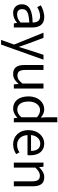

<svg xmlns="http://www.w3.org/2000/svg" viewBox="1204 -2040 1070 3517"><g transform="rotate(90 1738.5 -281.0)"><path d="M216 13C284 13 345 -15 397 -58H400L408 0H483V-334C483 -467 427 -557 295 -557C207 -557 127 -525 76 -493L112 -428C155 -457 216 -481 280 -481C369 -481 392 -414 392 -344C177 -341 58 -286 58 -146C58 -47 125 13 216 13ZM242 -60C186 -60 147 -88 147 -152C147 -236 199 -271 392 -284V-123C339 -76 295 -60 242 -60Z M796 234 1073 -543H984L887 -247C872 -199 856 -144 841 -95H836C819 -144 800 -200 784 -247L673 -543H578L796 -5L711 234Z M1335 13C1410 13 1464 -26 1515 -85H1518L1525 0H1601V-543H1510V-158C1458 -93 1419 -66 1363 -66C1291 -66 1261 -109 1261 -210V-543H1170V-199C1170 -58 1218 13 1335 13Z M1969 13C2034 13 2091 -21 2134 -64H2136L2145 0H2219V-796H2128V-587L2133 -493C2085 -533 2044 -557 1980 -557C1856 -557 1745 -447 1745 -271C1745 -90 1833 13 1969 13ZM1989 -63C1893 -63 1839 -139 1839 -272C1839 -396 1908 -480 1996 -480C2041 -480 2081 -464 2128 -423V-138C2083 -87 2040 -63 1989 -63Z M2623 13C2699 13 2755 -12 2803 -43L2770 -103C2730 -76 2687 -60 2634 -60C2530 -60 2461 -133 2454 -250H2820C2823 -263 2824 -282 2824 -302C2824 -457 2746 -557 2608 -557C2482 -557 2363 -447 2363 -271C2363 -91 2479 13 2623 13ZM2453 -315C2464 -422 2532 -484 2609 -484C2694 -484 2744 -428 2744 -315Z M2958 0H3049V-394C3104 -449 3142 -477 3198 -477C3270 -477 3301 -436 3301 -332V0H3392V-344C3392 -485 3343 -557 3226 -557C3151 -557 3096 -516 3044 -465H3041L3033 -543H2958Z"/></g></svg>

Font: Spoqa Han Sans Neo Regular
Style: Regular
Weight: 400
Designer: [Spoqa Han Sans Neo] Dong-huui Kim  Younghwa Kang  Yujin Lee  [Noto Sans] Ryoko NISHIZUKA  (kana & ideographs); Paul D. 
Foundry: Spoqa (http://www.spoqa-han-sans.com)
Version: Version 1.000